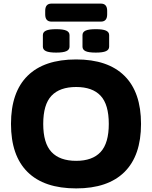

<svg xmlns="http://www.w3.org/2000/svg" viewBox="-20 -1038 844 1066"><path d="M403 8Q225 8 133 -83Q41 -174 41 -350Q41 -526 133 -617Q225 -708 403 -708Q579 -708 671 -617Q763 -526 763 -350Q763 -174 671 -83Q579 8 403 8ZM403 -145Q493 -145 538.5 -194Q584 -243 584 -350Q584 -458 538.5 -506.5Q493 -555 403 -555Q312 -555 266 -506.5Q220 -458 220 -350Q220 -243 266 -194Q312 -145 403 -145ZM512 -746Q472 -746 455 -754Q438 -762 438 -779V-843Q438 -860 455 -868Q472 -876 512 -876Q551 -876 568.5 -868Q586 -860 586 -843V-779Q586 -762 568.5 -754Q551 -746 512 -746ZM292 -746Q253 -746 235.5 -754Q218 -762 218 -779V-843Q218 -860 235.5 -868Q253 -876 292 -876Q331 -876 348.5 -868Q366 -860 366 -843V-779Q366 -762 348.5 -754Q331 -746 292 -746ZM266 -918Q231 -918 231 -958V-978Q231 -1018 266 -1018H540Q575 -1018 575 -978V-958Q575 -918 540 -918Z"/></svg>

Font: Asap Semi Expanded ExtraBold
Style: Regular
Weight: 800
Width: 6
Designer: Pablo Cosgaya
Foundry: Omnibus-Type
Version: Version 3.001; ttfautohint (v1.8.4.7-5d5b)